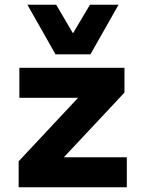

<svg xmlns="http://www.w3.org/2000/svg" viewBox="-20 -793 602 813"><path d="M59 0V-110L350 -421L348 -379H62V-506H507V-401L211 -85L213 -127H517V0ZM215 -563 96 -773H218L289 -652L361 -773H482L363 -563Z"/></svg>

Font: Nunito Sans 6pt ExtraBold
Style: Regular
Weight: 800
Version: Version 3.101;gftools[0.9.27]